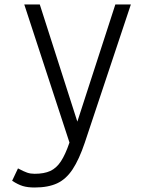

<svg xmlns="http://www.w3.org/2000/svg" viewBox="-20 -638 640 854"><path d="M134 196Q103 196 81.5 189.5Q60 183 34 166L60 111Q86 125 101 130Q116 135 134 135Q176 135 203.5 122.5Q231 110 251 79.5Q271 49 289 -4L88 -618H157L324 -97L493 -618H562L357 -3Q332 71 303 115Q274 159 234 177.5Q194 196 134 196Z"/></svg>

Font: Victor Mono Thin Light
Style: Regular
Weight: 300
Monospace: yes
Version: Version 1.561;gftools[0.9.30]